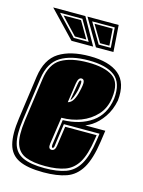

<svg xmlns="http://www.w3.org/2000/svg" viewBox="-112 -723 593 796"><g transform="rotate(15 184.5 -324.5)"><path d="M153 11Q85 11 47.5 -7Q10 -25 -1 -67Q-12 -109 -2 -179L24 -365Q35 -442 84 -473Q133 -504 215 -504Q299 -504 341 -469Q383 -434 375 -357Q367 -315 345.5 -284Q324 -253 298 -236Q292 -232 286 -229Q280 -226 271 -222H357L350 -173Q339 -97 315 -57Q291 -17 251.5 -3Q212 11 153 11ZM153 -7Q208 -7 244 -20Q280 -33 301.5 -69.5Q323 -106 333 -176L337 -204H184L171 -111Q170 -97 164 -97Q159 -97 160 -111L175 -219Q249 -221 298.5 -255.5Q348 -290 358 -360Q365 -429 328 -457.5Q291 -486 215 -486Q140 -486 95.5 -458.5Q51 -431 41 -362L15 -176Q6 -112 16 -75Q26 -38 59.5 -22.5Q93 -7 153 -7ZM153 -16Q102 -16 70 -28.5Q38 -41 26.5 -75Q15 -109 24 -176L50 -361Q59 -428 101 -452.5Q143 -477 215 -477Q287 -477 322.5 -452.5Q358 -428 349 -361Q343 -316 316 -286.5Q289 -257 250 -242Q211 -227 167 -227L150 -111Q147 -88 162 -88Q177 -88 180 -111L192 -195H327L324 -176Q314 -109 293.5 -75Q273 -41 239 -28.5Q205 -16 153 -16ZM176 -296Q191 -300 199.5 -316Q208 -332 212 -351Q220 -383 218 -394.5Q216 -406 206 -406Q192 -406 188 -379ZM184 -308 196 -378Q198 -390 200 -393.5Q202 -397 205 -397Q213 -397 204 -354Q200 -338 194.5 -324Q189 -310 184 -308ZM125 -546 16 -660H154L218 -546ZM230 -546 163 -660H297L305 -546ZM131 -560H195L145 -646H49ZM238 -560H290L284 -646H187ZM134 -567 66 -639H141L183 -567ZM242 -567 199 -639H277L282 -567Z"/></g></svg>

Font: Alumni Sans Collegiate One SC
Style: Italic
Weight: 400
Italic angle: -8°
Designer: Robert E. Leuschke
Foundry: Robert E. Leuschke
Version: Version 1.100